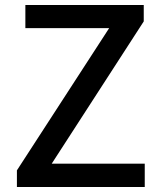

<svg xmlns="http://www.w3.org/2000/svg" viewBox="-20 -754 647 772"><path d="M419 -641 48 -69V-2H562V-96H188L558 -668V-734H82V-641Z"/></svg>

Font: Bithumb Trading Sans Medium
Style: Regular
Weight: 500
Designer: Ham Hyungwon
Foundry: Bithumb
Version: Version 1.200;FEAKit 1.0